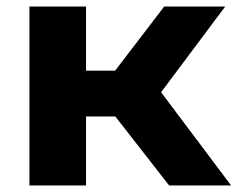

<svg xmlns="http://www.w3.org/2000/svg" viewBox="-20 -567 726 587"><path d="M70 0V-547H243V-351H332L482 -547H668.5L472.5 -285L686.5 0H497L332.5 -211H243V0Z"/></svg>

Font: Encode Sans Expanded Expanded
Style: Bold
Weight: 700
Width: 7
Designer: Multiple Designers
Foundry: Impallari Type
Version: Version 3.000; ttfautohint (v1.8.3) -l 8 -r 50 -G 200 -x 14 